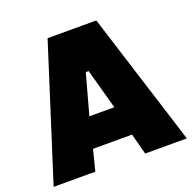

<svg xmlns="http://www.w3.org/2000/svg" viewBox="-138 -824 948 948"><g transform="rotate(-20 336.0 -350.0)"><path d="M-14 0H205L233 -110H438L467 0H686L465 -700H209ZM271 -267 329 -478H344L402 -267Z"/></g></svg>

Font: Fixel Text Black
Style: Regular
Weight: 900
Width: 4
Designer: AlfaBravo + MacPaw
Foundry: Kyrylo Tkachov, Marchela Mozhyna, Serhii Makarenko, Maria Weinstein, Zakhar Kryvoshyya
Version: Version 1.211